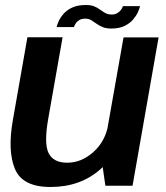

<svg xmlns="http://www.w3.org/2000/svg" viewBox="-20 -742 665 767"><path d="M401 0H509.5L613.5 -592.5H473.5L386.5 -100.5ZM230 -593H89.5L31.5 -263Q9.5 -139 39.8 -67Q70 5 181.5 5Q301.5 5 381.8 -66.5Q462 -138 475.5 -214L413 -246.5Q401 -177.5 353.2 -134.8Q305.5 -92 248.5 -92Q193.5 -92 174.2 -130.2Q155 -168.5 173 -269.5ZM425 -628Q456 -628 477.2 -638.2Q498.5 -648.5 511.2 -663.5Q524 -678.5 530.8 -693.2Q537.5 -708 539.5 -717.5H471Q469.5 -711.5 464 -703.5Q458.5 -695.5 449 -689.8Q439.5 -684 427 -684Q411.5 -684 401 -689.8Q390.5 -695.5 380.2 -703.2Q370 -711 356.8 -716.5Q343.5 -722 323 -722Q291.5 -722 270 -712.5Q248.5 -703 235.2 -688.2Q222 -673.5 215.2 -659Q208.5 -644.5 206 -634H275.5Q277 -640 282.2 -648.2Q287.5 -656.5 297 -662Q306.5 -667.5 320.5 -667.5Q334.5 -667.5 344.2 -661.5Q354 -655.5 364.8 -647.8Q375.5 -640 389.5 -634Q403.5 -628 425 -628Z"/></svg>

Font: Anybody Thin SemiBold
Style: Italic
Weight: 600
Italic angle: -10°
Version: Version 1.113;gftools[0.9.25]